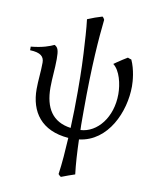

<svg xmlns="http://www.w3.org/2000/svg" viewBox="-97 -741 853 1050"><g transform="rotate(10 330.0 -215.5)"><path d="M314 236C339 226 371 215 389 209C382 155 378 83 376 17C535 -2 611 -178 611 -319C611 -348 606 -411 582 -463L572 -466C569 -467 566 -468 562 -470C556 -467 517 -442 506 -434L489 -422C528 -393 545 -320 545 -264C545 -135 468 -40 375 -35C374 -53 374 -71 374 -89V-141C374 -396 387 -550 398 -651C397 -655 391 -664 386 -667C359 -659 333 -650 305 -638C308 -612 311 -583 313 -550L319 -450C320 -428 324 -365 324 -239C324 -170 323 -103 320 -37C218 -51 173 -121 173 -236C173 -289 180 -340 180 -394C180 -442 175 -459 155 -469C132 -458 93 -443 28 -437V-417C88 -415 107 -395 107 -362C107 -312 100 -264 100 -214C100 -88 165 7 317 19C313 90 308 162 299 223C309 233 307 232 314 236Z"/></g></svg>

Font: Temporarium
Style: Regular
Weight: 400
Version: Version 1.1